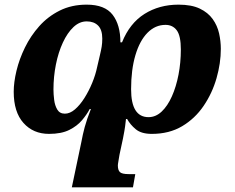

<svg xmlns="http://www.w3.org/2000/svg" viewBox="-20 -566 1011 826"><path d="M748 -546Q804 -546 839.5 -529Q875 -512 895 -484Q915 -456 922.5 -422.5Q930 -389 930 -356Q930 -294 911.5 -229.5Q893 -165 856 -110.5Q819 -56 763.5 -23Q708 10 633 10Q588 10 564 -10Q540 -30 527 -54H522Q518 -17 515 -2Q512 13 509 30L494 100Q492 113 489.5 127Q487 141 487 146Q487 166 496 174.5Q505 183 533 183H562L552 240H289L330 45Q336 12 344.5 -19.5Q353 -51 371 -97H366Q354 -74 333 -49Q312 -24 278 -7Q244 10 191 10Q123 10 81 -37Q39 -84 39 -171Q39 -212 51 -262Q63 -312 87.5 -362Q112 -412 149 -453.5Q186 -495 237 -520.5Q288 -546 353 -546Q431 -546 464.5 -502.5Q498 -459 498 -384H505Q538 -466 601.5 -506Q665 -546 748 -546ZM353 -474Q322 -474 296 -449.5Q270 -425 250.5 -383Q231 -341 220.5 -288.5Q210 -236 210 -181Q210 -161 213 -136.5Q216 -112 226.5 -94.5Q237 -77 259 -77Q281 -77 302.5 -95.5Q324 -114 343 -144Q362 -174 376.5 -209Q391 -244 398 -278L409 -325Q415 -350 417.5 -365.5Q420 -381 420 -400Q420 -438 402 -456Q384 -474 353 -474ZM692 -459Q648 -459 614.5 -425Q581 -391 562.5 -328.5Q544 -266 544 -182Q544 -62 619 -62Q650 -62 675.5 -86Q701 -110 719.5 -151.5Q738 -193 748 -245Q758 -297 758 -353Q758 -412 740.5 -435.5Q723 -459 692 -459Z"/></svg>

Font: Noto Serif ExtraBold
Style: Italic
Weight: 800
Italic angle: -12°
Designer: Monotype Design Team
Foundry: Monotype Imaging Inc.
Version: Version 2.013